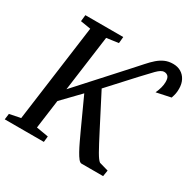

<svg xmlns="http://www.w3.org/2000/svg" viewBox="-166 -923 1100 1093"><g transform="rotate(30 384.0 -376.5)"><path d="M-2.5 0 2.5 -38.5 75 -53 161 -690 94 -701 98.5 -743H347.5L343.5 -701L265.5 -690L216 -324L481.5 -617Q507.5 -645.5 529.2 -670.2Q551 -695 572.2 -713.5Q593.5 -732 617.2 -742.5Q641 -753 671 -753Q700.5 -753 722.8 -739.8Q745 -726.5 757.5 -702.5Q770 -678.5 770 -647Q770 -628 767.5 -615Q765 -602 758.5 -582.5L664 -562.5Q674 -584 679.2 -603.8Q684.5 -623.5 684.5 -642Q684.5 -668.5 674.5 -678.2Q664.5 -688 650 -688Q638.5 -688 627 -680.8Q615.5 -673.5 602 -660Q588.5 -646.5 572.2 -628.5Q556 -610.5 535 -589L387.5 -428L497 -215.5Q516.5 -178 531 -150.2Q545.5 -122.5 556.5 -103.5Q567.5 -84.5 575.8 -73.2Q584 -62 591 -57L650.5 -40L644 0H501.5Q492 -0.5 481.2 -14Q470.5 -27.5 458 -50Q445.5 -72.5 432.2 -100.5Q419 -128.5 405.5 -157.5L315.5 -354.5L205 -240L179.5 -51.5L258.5 -38L254.5 0Z"/></g></svg>

Font: Merriweather 24pt
Style: Italic
Weight: 400
Italic angle: -7.8°
Designer: Eben Sorkin
Foundry: Eben Sorkin
Version: Version 2.101